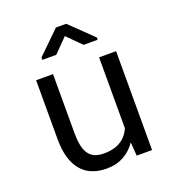

<svg xmlns="http://www.w3.org/2000/svg" viewBox="-136 -849 873 964"><g transform="rotate(-20 300.0 -366.5)"><path d="M433.1 0H515.1V-528.3H424.3V-149.4Q417 -132.3 406 -117.9Q395 -103.5 380.4 -93.3Q362.8 -80.6 338.9 -73.5Q314.9 -66.4 284.7 -66.4Q258.8 -66.4 239 -73.2Q219.2 -80.1 205.6 -97.2Q191.9 -113.8 185.1 -142.1Q178.2 -170.4 178.2 -213.4V-528.3H87.9V-214.4Q87.9 -155.3 100.8 -113Q113.8 -70.8 137.7 -43.5Q161.6 -16.1 195.3 -3.2Q229 9.8 270.5 9.8Q322.3 9.8 361.8 -12Q401.4 -33.7 427.7 -72.8ZM447.8 -626 326.7 -743.2H272L152.3 -626.5V-613.8H226.6L299.3 -687.5L372.6 -613.8H447.8Z"/></g></svg>

Font: RobotoMono Nerd Font
Style: Regular
Weight: 400
Monospace: yes
Designer: Google
Version: Version 3.000;Nerd Fonts 3.2.1